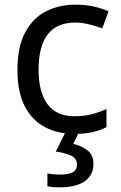

<svg xmlns="http://www.w3.org/2000/svg" viewBox="-20 -566 520 826"><path d="M300 10Q229 10 173.5 -19Q118 -48 86.5 -109Q55 -170 55 -265Q55 -364 88 -426Q121 -488 177.5 -517Q234 -546 306 -546Q347 -546 385 -537.5Q423 -529 447 -517L420 -444Q396 -453 364 -461Q332 -469 304 -469Q146 -469 146 -266Q146 -169 184.5 -117.5Q223 -66 299 -66Q343 -66 376.5 -75Q410 -84 438 -97V-19Q411 -5 378.5 2.5Q346 10 300 10ZM382 139Q382 187 345 213.5Q308 240 234 240Q202 240 184 235V180Q193 182 208 183.5Q223 185 237 185Q273 185 292 175.5Q311 166 311 141Q311 115 284.5 103Q258 91 220 86L263 0H321L295 53Q331 61 356.5 81Q382 101 382 139Z"/></svg>

Font: Noto Sans Nushu
Style: Regular
Weight: 400
Designer: Lisa Huang
Foundry: Lisa Huang
Version: Version 1.003; ttfautohint (v1.8.4.7-5d5b)